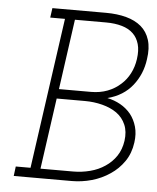

<svg xmlns="http://www.w3.org/2000/svg" viewBox="-51 -744 643 788"><g transform="rotate(5 270.5 -350.0)"><path d="M39.9 -39.4 35 0H273.7Q315.5 0 356.2 -11.5Q396.8 -23 430.6 -46Q464 -68 487.1 -101.5Q510.2 -135 516.2 -180Q521.2 -216 512.9 -245Q504.6 -274 487.3 -296Q469.1 -318 444.2 -332Q419.3 -346 390.1 -352Q455.5 -369 492.7 -416Q530 -463 538 -525Q545 -571 534.6 -604.5Q524.2 -638 499.4 -659Q474.6 -680 437.4 -690Q400.3 -700 353.7 -700H133L127.5 -660.6H188.3L100.7 -39.4ZM182.9 -331.9H299.3Q337 -331.9 371.2 -323Q405.4 -314.2 430.7 -296.6Q455.9 -278.5 468.2 -250Q480.6 -221.6 475.3 -183.3Q470.1 -147 452.1 -120.2Q434 -93.4 407.2 -75.7Q379.9 -57.1 345.8 -48.3Q311.7 -39.4 275.3 -39.4H141.7ZM229.3 -660.6H357.8Q394.1 -660.6 422.8 -652.3Q451.6 -644.1 469.9 -626.3Q487.1 -609.7 494.6 -583.8Q502 -557.9 496.8 -521.7Q492.2 -489.2 478.2 -462.3Q464.3 -435.4 442.6 -416.2Q419.3 -394.7 388.5 -383Q357.8 -371.3 320.5 -371.3H188.8Z"/></g></svg>

Font: Josefin Slab Thin
Style: Italic
Weight: 100
Italic angle: -12°
Designer: Santiago Orozco
Foundry: Typemade
Version: Version 2.000